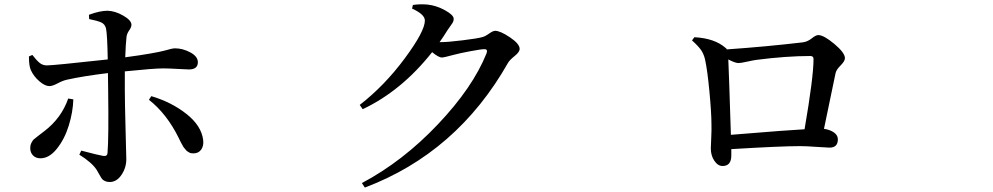

<svg xmlns="http://www.w3.org/2000/svg" viewBox="-20 -803 4540 878"><path d="M292 -352.5 315.4 -348.6Q313.5 -290 294.4 -228.5Q275.4 -167 240.2 -123Q205.1 -79.1 165 -79.1Q143.6 -79.1 130.9 -92.3Q118.2 -105.5 118.2 -126Q118.2 -138.7 123.5 -149.4Q128.9 -160.2 133.3 -164.6Q137.7 -168.9 155.8 -182.6Q173.8 -196.3 182.6 -203.1Q260.7 -262.7 292 -352.5ZM387.7 -715.8 386.7 -735.4Q436.5 -753.9 471.7 -753.9Q506.8 -752.9 543.9 -731.4Q581.1 -710 581.1 -689.5Q581.1 -678.7 570.8 -664.1Q560.5 -649.4 558.6 -634.8Q554.7 -600.6 552.7 -541Q619.1 -549.8 666.5 -558.1Q713.9 -566.4 731.4 -571.3Q749 -576.2 760.7 -579.1Q772.5 -582 780.3 -582Q815.4 -582 850.1 -563.5Q884.8 -544.9 884.8 -518.6Q884.8 -485.4 843.8 -485.4Q829.1 -485.4 791.5 -487.8Q753.9 -490.2 725.6 -490.2Q683.6 -490.2 550.8 -476.6V-390.6Q550.8 -337.9 554.2 -211.4Q557.6 -85 557.6 -75.2Q557.6 -36.1 535.6 -3.4Q513.7 29.3 481.4 29.3Q468.8 29.3 460 24.9Q451.2 20.5 447.3 16.1Q443.4 11.7 435.1 -3.4Q426.8 -18.6 421.9 -26.4Q400.4 -59.6 342.8 -95.7L351.6 -114.3Q432.6 -92.8 453.1 -89.8Q470.7 -87.9 471.7 -103.5Q477.5 -172.9 474.6 -391.6Q474.6 -438.5 473.6 -468.8Q360.4 -455.1 286.1 -438.5Q267.6 -434.6 243.7 -421.9Q219.7 -409.2 206.1 -409.2Q185.5 -409.2 159.7 -431.6Q133.8 -454.1 121.1 -482.4Q112.3 -501 112.3 -544.9L127.9 -551.8Q147.5 -526.4 161.6 -515.1Q175.8 -503.9 194.3 -503.9Q223.6 -503.9 472.7 -531.2Q470.7 -645.5 464.8 -672.9Q460 -692.4 443.4 -700.2Q426.8 -708 387.7 -715.8ZM661.1 -346.7 671.9 -363.3Q764.6 -335.9 833 -281.7Q901.4 -227.5 909.2 -162.1Q912.1 -135.7 899.9 -118.7Q887.7 -101.6 864.3 -101.6Q858.4 -101.6 853.5 -102.5Q848.6 -103.5 843.8 -106.4Q838.9 -109.4 835.4 -111.8Q832 -114.3 827.6 -120.1Q823.2 -126 820.8 -128.4Q818.4 -130.9 814.5 -138.7Q810.5 -146.5 809.1 -148.4Q807.6 -150.4 803.2 -159.7Q798.8 -168.9 797.9 -170.9Q743.2 -282.2 661.1 -346.7Z M1990.2 -610.4H1998Q2028.3 -610.4 2095.7 -618.7Q2163.1 -627 2183.6 -632.8Q2197.3 -635.7 2215.8 -648.9Q2234.4 -662.1 2244.1 -662.1Q2267.6 -662.1 2312 -632.3Q2356.4 -602.5 2356.4 -579.1Q2356.4 -565.4 2333.5 -546.9Q2310.5 -528.3 2303.7 -516.6Q2070.3 -104.5 1648.4 54.7L1634.8 34.2Q1822.3 -65.4 1982.4 -234.4Q2142.6 -403.3 2205.1 -559.6Q2211.9 -578.1 2195.3 -578.1Q2179.7 -578.1 2130.9 -568.8Q2082 -559.6 2056.6 -552.7Q2009.8 -540 2001 -540Q1985.4 -540 1956.1 -564.5Q1816.4 -387.7 1638.7 -303.7L1625 -323.2Q1738.3 -411.1 1830.6 -535.6Q1922.9 -660.2 1922.9 -709Q1922.9 -737.3 1864.3 -763.7L1868.2 -780.3Q1901.4 -785.2 1933.6 -782.2Q1974.6 -778.3 2014.6 -756.3Q2054.7 -734.4 2054.7 -716.8Q2054.7 -708 2051.3 -701.7Q2047.9 -695.3 2040 -684.6Q2032.2 -673.8 2026.4 -665Q2007.8 -634.8 1990.2 -610.4Z M3322.3 -186.5Q3596.7 -209 3659.2 -211.9Q3700.2 -450.2 3700.2 -533.2Q3700.2 -546.9 3685.5 -546.9Q3577.1 -546.9 3439.5 -529.3Q3424.8 -527.3 3396 -521Q3367.2 -514.6 3357.4 -514.6Q3341.8 -514.6 3310.5 -531.2Q3313.5 -466.8 3322.3 -186.5ZM3144.5 -618.2 3155.3 -632.8Q3248 -627.9 3297.9 -584Q3302.7 -581.1 3303.7 -577.1Q3485.4 -589.8 3651.4 -609.4Q3672.9 -612.3 3691.9 -627.4Q3710.9 -642.6 3721.7 -642.6Q3747.1 -642.6 3795.4 -602.1Q3843.8 -561.5 3843.8 -537.1Q3843.8 -523.4 3823.7 -503.4Q3803.7 -483.4 3800.8 -467.8Q3796.9 -452.1 3748 -213.9Q3775.4 -210 3793.5 -197.3Q3811.5 -184.6 3811.5 -166Q3811.5 -127.9 3773.4 -127.9Q3761.7 -127.9 3714.4 -131.3Q3667 -134.8 3638.7 -134.8Q3550.8 -134.8 3324.2 -121.1V-91.8Q3324.2 -43.9 3284.2 -43.9Q3262.7 -43.9 3246.6 -67.9Q3230.5 -91.8 3230.5 -124Q3230.5 -131.8 3232.4 -172.4Q3234.4 -212.9 3233.4 -235.4Q3233.4 -286.1 3224.1 -384.8Q3214.8 -483.4 3204.1 -531.2Q3198.2 -556.6 3185.5 -574.7Q3172.9 -592.8 3144.5 -618.2Z"/></svg>

Font: Bpmf Zihi Serif SemiBold
Style: SemiBold
Weight: 600
Foundry: But Ko
Version: Version 1.320